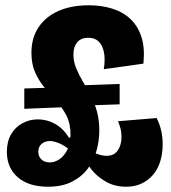

<svg xmlns="http://www.w3.org/2000/svg" viewBox="-20 -694 649 727"><path d="M162 13Q88 13 47 -23Q6 -59 6 -119Q6 -158 22 -185.5Q38 -213 65 -227.5Q92 -242 123 -242Q158 -242 188.5 -225Q219 -208 241 -173H249L250 -122Q225 -143 204 -151.5Q183 -160 169 -160Q151 -160 138 -149.5Q125 -139 125 -119Q125 -102 136.5 -90.5Q148 -79 168 -79Q187 -79 205 -91Q223 -103 235 -127Q247 -151 247 -185Q247 -226 232 -255.5Q217 -285 195 -309.5Q173 -334 151 -359.5Q129 -385 114 -417.5Q99 -450 99 -494Q99 -551 126.5 -591.5Q154 -632 202.5 -653Q251 -674 316 -674Q365 -674 406 -661Q447 -648 475 -621Q503 -594 516 -552.5Q529 -511 523 -453L373 -432Q379 -470 373.5 -496.5Q368 -523 353.5 -537Q339 -551 314 -551Q287 -551 272.5 -534Q258 -517 258 -488Q258 -461 268 -436.5Q278 -412 292.5 -387.5Q307 -363 322 -335Q337 -307 346.5 -274Q356 -241 356 -200Q356 -163 346 -125.5Q336 -88 313.5 -57Q291 -26 253.5 -6.5Q216 13 162 13ZM72 -282V-359L242 -364L245 -289ZM458 13Q416 13 384 -4.5Q352 -22 331.5 -46Q311 -70 303 -90L289 -95L312 -131Q321 -125 329.5 -120Q338 -115 347 -111.5Q356 -108 365.5 -106Q375 -104 384 -104Q403 -104 415 -113Q427 -122 433.5 -138.5Q440 -155 440 -176Q440 -186 438.5 -196Q437 -206 434 -215.5Q431 -225 427 -235L573 -247Q585 -224 590.5 -198.5Q596 -173 596 -149Q596 -112 586.5 -82Q577 -52 558.5 -31Q540 -10 515 1.5Q490 13 458 13ZM263 -293 262 -370 433 -376V-299Z"/></svg>

Font: Bricolage Grotesque 96pt ExtraBold SemiCondensed
Style: Regular
Weight: 800
Width: 4
Version: Version 1.001;gftools[0.9.33.dev8+g029e19f]